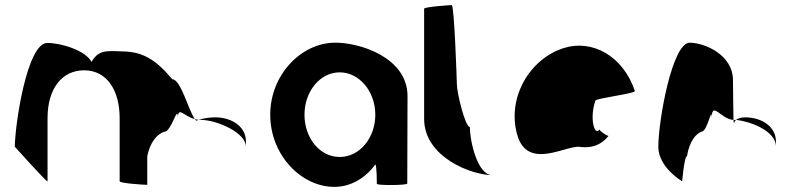

<svg xmlns="http://www.w3.org/2000/svg" viewBox="-20 -723 3132 751"><path d="M38 -149C38 -149 166 -6 166 -14V-261C166 -376 222 -448 309 -448C398 -448 448 -370 448 -261V-14C448 -6 545 0 556 0V-112C566 -164 594 -200 624 -208C651 -208 676 -320 676 -261C676 -309 698 -269 742 -257C718 -290 687 -413 654 -413C586 -494 534 -522 454 -522C394 -525 364 -526 338 -481C314 -526 219 -555 165 -555C85 -555 38 -230 38 -149ZM742 -257C744 -254 746 -252 748 -251L757 -254ZM757 -254H766C826 -254 942 -205 942 -149V-170C942 -228 886 -264 822 -264C801 -264 778 -261 757 -254Z M1037 -274C1037 -118 1157 8 1288 8C1353 8 1411 -28 1448 -80C1454 -76 1454 -4 1454 -4C1454 3 1573 2 1573 -5L1574 -347C1574 -500 1383 -558 1288 -556C1157 -554 1037 -430 1037 -274ZM1171 -274C1171 -366 1232 -440 1309 -440C1385 -440 1448 -366 1448 -274C1448 -184 1387 -109 1309 -109C1230 -109 1171 -184 1171 -274Z M1639 -258C1639 -108 1825 -38 1905 -38C1849 -38 1818 -167 1818 -226C1799 -227 1767 -361 1767 -394C1767 -401 1757 -703 1747 -703C1737 -703 1639 -696 1639 -689Z M2003 -196C2044 -52 2200 -160 2251 -148C2291 -144 2328 -152 2360 -191C2352 -193 2323 -212 2325 -217C2307 -188 2284 -257 2309 -330C2319 -340 2473 -358 2463 -368C2416 -506 2295 -570 2185 -535C2052 -493 1962 -341 2003 -196ZM2325 -218V-217ZM2361 -192 2360 -191C2362 -191 2362 -191 2361 -190Z M2555 -149C2555 -68 2648 -14 2648 -14C2648 -6 2656 -112 2667 -112C2677 -171 2702 -200 2724 -208C2748 -208 2764 -314 2764 -261C2764 -331 2800 -256 2849 -254C2849 -281 2847 -346 2847 -409C2847 -510 2734 -556 2678 -556C2609 -556 2555 -250 2555 -149ZM2849 -254C2850 -246 2850 -242 2851 -241C2851 -237 2850 -246 2859 -254ZM2859 -254C2905 -250 3015 -215 3015 -149V-170C3015 -228 2959 -264 2895 -264C2876 -264 2865 -259 2859 -254Z"/></svg>

Font: Ampere
Style: Cnd
Weight: 400
Version: Version 1